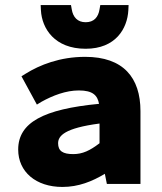

<svg xmlns="http://www.w3.org/2000/svg" viewBox="-20 -728 643 760"><path d="M227 12C291 12 345 -10 395 -40L403 0H536V-288C536 -421 468 -503 317 -503C217 -503 137 -471 81 -436L65 -426L126 -314L144 -325C189 -350 241 -370 292 -370C348 -370 366 -350 372 -317C152 -296 52 -243 52 -136C52 -48 122 12 227 12ZM374 -239V-161C336 -132 307 -118 270 -118C229 -118 210 -130 210 -161C210 -191 237 -221 374 -239ZM488 -687 489 -708H377L374 -691C369 -660 352 -640 319 -640C287 -640 269 -660 264 -691L261 -708H141L142 -687C146 -615 196 -535 319 -535C438 -535 484 -615 488 -687Z"/></svg>

Font: Falling Sky
Style: ExBd
Weight: 400
Designer: Paul D. Hunt
Foundry: Adobe Systems Incorporated
Version: Version 1.02